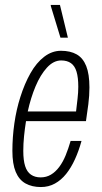

<svg xmlns="http://www.w3.org/2000/svg" viewBox="-20 -743 411 775"><path d="M145 12Q109 12 83 -2.5Q57 -17 43.5 -49Q30 -81 30 -134Q30 -189 38 -245Q46 -301 62 -351Q79 -405 103 -447.5Q127 -490 158.5 -514Q190 -538 226 -538Q264 -538 289.5 -523.5Q315 -509 328 -476.5Q341 -444 341 -390Q341 -357 336.5 -322Q332 -287 327 -254H85Q80 -223 77 -192.5Q74 -162 74 -134Q74 -96 81.5 -72.5Q89 -49 105 -38Q121 -27 144 -27Q167 -27 185.5 -38Q204 -49 219 -69Q234 -89 245 -116Q256 -143 265 -174H309Q298 -134 282.5 -100Q267 -66 247 -41Q227 -16 201.5 -2Q176 12 145 12ZM92 -293H287Q290 -319 293 -344.5Q296 -370 296 -393Q296 -430 289 -453.5Q282 -477 266.5 -488Q251 -499 227 -499Q196 -499 169.5 -470Q143 -441 123.5 -394.5Q104 -348 92 -293ZM224 -591 185 -719V-723H222L254 -591Z"/></svg>

Font: Archivo ExtraCondensed Thin
Style: Italic
Weight: 250
Width: 2
Italic angle: -10°
Designer: Hector Gatti
Foundry: Omnibus-Type
Version: Version 2.001